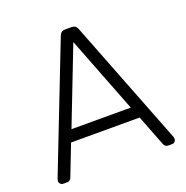

<svg xmlns="http://www.w3.org/2000/svg" viewBox="-126 -816 901 931"><g transform="rotate(-20 325.0 -350.0)"><path d="M44 0Q36 0 30 -6Q24 -12 24 -20L26 -31L279 -680Q287 -700 308 -700H342Q363 -700 371 -680L624 -31L626 -20Q626 -12 620 -6Q614 0 606 0H586Q577 0 571.5 -5Q566 -10 564 -15L502 -175H148L86 -15Q84 -10 78.5 -5Q73 0 64 0ZM172 -235H478L325 -629Z"/></g></svg>

Font: Rubik AZ
Style: Regular
Weight: 300
Designer: Hubert and Fischer
Foundry: Hubert & Fischer
Version: Version 2.000